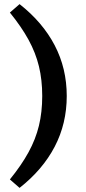

<svg xmlns="http://www.w3.org/2000/svg" viewBox="-20 -744 417 932"><path d="M185 -278Q185 -356 169 -422Q153 -488 118.5 -551Q84 -614 28 -683L75 -724Q187 -636 245.5 -524Q304 -412 304 -278Q304 -144 245.5 -32Q187 80 75 168L28 127Q84 58 118.5 -5Q153 -68 169 -134Q185 -200 185 -278Z"/></svg>

Font: Source Serif 4
Style: Bold
Weight: 700
Designer: Frank Grießhammer
Foundry: Adobe
Version: Version 4.005;hotconv 1.1.0;makeotfexe 2.6.0